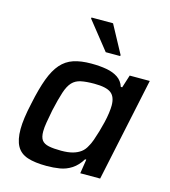

<svg xmlns="http://www.w3.org/2000/svg" viewBox="-110 -818 809 914"><g transform="rotate(15 294.5 -361.0)"><path d="M204 8Q146 8 109.5 -4Q73 -16 56 -46.5Q39 -77 39 -130Q39 -155 43.5 -187.5Q48 -220 57 -260Q73 -337 91.5 -386.5Q110 -436 135.5 -465Q161 -494 197 -506Q233 -518 284 -518Q326 -518 359.5 -512Q393 -506 416 -490.5Q439 -475 448 -447H455L475 -510H574L466 0H368L379 -70H373Q353 -37 326 -19.5Q299 -2 268 3Q237 8 204 8ZM252 -80Q286 -80 309 -86.5Q332 -93 348 -105Q364 -117 374 -137Q382 -150 389.5 -171Q397 -192 404 -216Q411 -240 417 -265Q423 -290 426 -312.5Q429 -335 429 -350Q429 -393 405.5 -411Q382 -429 323 -429Q283 -429 257 -423.5Q231 -418 214.5 -400.5Q198 -383 186.5 -348Q175 -313 162 -255Q155 -219 150.5 -192.5Q146 -166 146 -147Q146 -118 156.5 -104Q167 -90 190.5 -85Q214 -80 252 -80ZM336 -588 227 -725 228 -730H334L408 -593L407 -588Z"/></g></svg>

Font: Saira Thin Medium
Style: Italic
Weight: 500
Italic angle: -12°
Version: Version 1.101